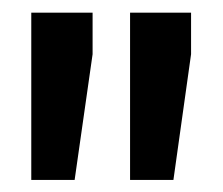

<svg xmlns="http://www.w3.org/2000/svg" viewBox="-20 -782 360 310"><path d="M100.5 -491.5H30.5V-761.5H129.5V-694.5ZM260 -491.5H190V-761.5H288.5V-694.5Z"/></svg>

Font: Roberto Sans
Style: Bold
Weight: 700
Designer: Google (font) & Cristiano Sobral (main changes)
Version: Version 1.000;October 12, 2021;FontCreator 14.0.0.2814 64-bi